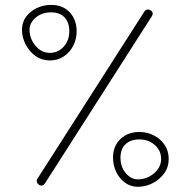

<svg xmlns="http://www.w3.org/2000/svg" viewBox="-20 -712 763 768"><path d="M67.9 -592.8Q67.9 -622.6 84.2 -644.8Q100.6 -667 127.2 -679.7Q153.8 -692.4 184.1 -692.4Q231.4 -692.4 259 -662.6Q286.6 -632.8 286.6 -586.4Q286.6 -556.2 273.2 -529.5Q259.8 -502.9 235.6 -486.6Q211.4 -470.2 179.2 -470.2Q147 -470.2 121.8 -488.3Q96.7 -506.3 82.3 -534.7Q67.9 -563 67.9 -592.8ZM582 -670.9Q596.7 -661.6 586.9 -646.5L160.2 21Q150.4 35.6 136.2 27.3Q129.9 23.4 127.7 16.6Q125.5 9.8 129.4 3.4L557.6 -666Q561.5 -672.4 568.8 -673.6Q576.2 -674.8 582 -670.9ZM98.1 -592.8Q98.1 -557.6 122.1 -529.1Q146 -500.5 179.2 -500.5Q212.9 -500.5 235.1 -525.6Q257.3 -550.8 257.3 -586.4Q257.3 -622.6 238 -642.6Q218.8 -662.6 184.1 -662.6Q147.5 -662.6 122.8 -641.6Q98.1 -620.6 98.1 -592.8ZM531.7 35.2Q502.9 35.2 480.2 18.8Q457.5 2.4 444.8 -24.2Q432.1 -50.8 432.1 -81.1Q432.1 -127.9 461.9 -156Q491.7 -184.1 537.6 -184.1Q568.4 -184.1 595.2 -170.4Q622.1 -156.7 638.4 -132.6Q654.8 -108.4 654.8 -76.2Q654.8 -43.5 636.5 -18.3Q618.2 6.8 590.1 21Q562 35.2 531.7 35.2ZM531.7 5.4Q567.9 5.4 596.2 -18.8Q624.5 -43 624.5 -76.2Q624.5 -109.9 599.1 -132.1Q573.7 -154.3 537.6 -154.3Q502 -154.3 481.9 -135Q461.9 -115.7 461.9 -81.1Q461.9 -44.4 482.9 -19.5Q503.9 5.4 531.7 5.4Z"/></svg>

Font: Mikhak-FD ExtraLight
Style: Regular
Weight: 200
Designer: Amin Abedi
Version: Version 3.2